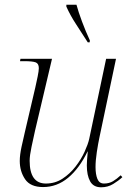

<svg xmlns="http://www.w3.org/2000/svg" viewBox="-20 -786 556 816"><path d="M410 10Q377 10 363 -15.5Q349 -41 349 -83Q349 -92 350 -106.5Q351 -121 353 -142H352Q317 -70 269.5 -30.5Q222 9 163 9Q109 9 86.5 -24.5Q64 -58 64 -102Q64 -127 71.5 -162Q79 -197 86 -226L130 -414Q135 -436 140 -460.5Q145 -485 145 -496Q145 -516 131.5 -521Q118 -526 84 -526H65L67 -536H201L129 -231Q122 -200 114 -162Q106 -124 106 -103Q106 -6 175 -6Q214 -6 245.5 -26.5Q277 -47 301 -78Q325 -109 339.5 -141Q354 -173 359 -195L431 -536H473L403 -204Q397 -176 391.5 -140Q386 -104 386 -76Q386 -45 394 -25.5Q402 -6 422 -6Q444 -6 460.5 -16Q477 -26 493 -41L500 -33Q484 -18 461 -4Q438 10 410 10ZM353 -606Q327 -647 303 -683.5Q279 -720 262 -758V-766H305Q313 -736 328.5 -694.5Q344 -653 362 -614L361 -606Z"/></svg>

Font: Noto Serif Display ExtraLight
Style: Italic
Weight: 200
Italic angle: -12°
Designer: Monotype Design Team
Foundry: Monotype Imaging Inc.
Version: Version 2.009